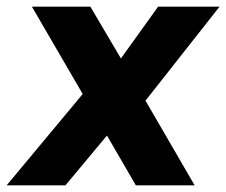

<svg xmlns="http://www.w3.org/2000/svg" viewBox="-20 -558 681 578"><path d="M418 -255 566 0H389L302 -150L177 0H0L229 -275L76 -538H252L344 -382L456 -538H641Z"/></svg>

Font: Exo ExtraBold
Style: Italic
Weight: 800
Italic angle: -9°
Designer: Natanael Gama
Foundry: Natanael Gama
Version: Version 1.500; ttfautohint (v1.6)